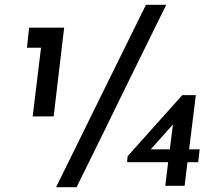

<svg xmlns="http://www.w3.org/2000/svg" viewBox="-20 -785 911 805"><path d="M249 -669 205 -297H117L152 -585H93L102 -669ZM489 -383Q458 -318 301 0H215Q291 -153 441 -459Q492 -561 592 -765H677ZM811 -105H766L754 -6H673L685 -105H513L515 -130L744 -386H801L773 -159H817ZM692 -159 705 -263 612 -159Z"/></svg>

Font: Josefin Sans
Style: Italic
Weight: 400
Italic angle: -7°
Designer: Santiago Orozco
Foundry: Typemade
Version: Version 2.000